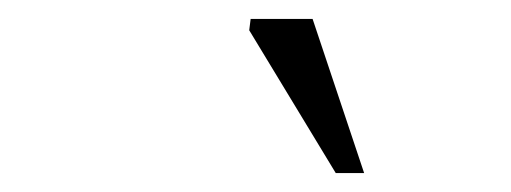

<svg xmlns="http://www.w3.org/2000/svg" viewBox="-20 -752 540 203"><path d="M365 -569H335L243.5 -720L245 -732H310.5Z"/></svg>

Font: Newsreader Caption Light
Style: Italic
Weight: 300
Italic angle: -17°
Designer: Hugues Gentile
Foundry: Production Type
Version: Version 1.001